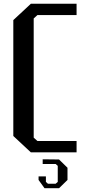

<svg xmlns="http://www.w3.org/2000/svg" viewBox="-20 -810 540 1021"><path d="M179.2 -730 159.2 -711.9V-78.1L179.2 -60.1H387.2V0H144L50.8 -86.9V-703.1L144 -790H387.2V-730ZM338.9 147 293.9 190.9H216.8L185.1 147V127.9H224.1V157.2L234.9 167H275.9L287.1 157.2V71.8L275.9 62H207V37.1L293.9 38.1L338.9 82Z"/></svg>

Font: Steps Mono
Style: Regular
Weight: 400
Width: 3
Version: Version 1.000;PS 001.000;hotconv 1.0.70;makeotf.lib2.5.58329